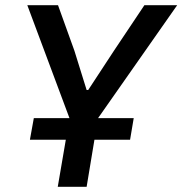

<svg xmlns="http://www.w3.org/2000/svg" viewBox="-20 -718 701 738"><path d="M95 -181H233L202 0H313L343 -181H480L494 -264H357L661 -698H535L418 -523L319 -372H313L266 -523L203 -698H85L247 -264H110Z"/></svg>

Font: IBM Mono Medium
Style: Italic
Weight: 500
Italic angle: -9°
Monospace: yes
Designer: Mike Abbink, Paul van der Laan, Pieter van Rosmalen
Foundry: Bold Monday
Version: Version 2.3